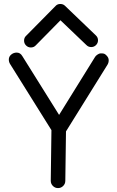

<svg xmlns="http://www.w3.org/2000/svg" viewBox="-20 -937 591 966"><path d="M259.3 -906.7Q268.6 -917 283.2 -917Q297.9 -917 307.1 -907.7L461.9 -759.3Q473.1 -749 473.1 -734.4Q473.1 -720.2 463.1 -710.2Q453.1 -700.2 439 -700.2Q424.8 -700.2 415 -710L284.2 -835L160.2 -709Q150.4 -698.2 135.3 -698.2Q121.1 -698.2 111.1 -708.3Q101.1 -718.3 101.1 -732.4Q101.1 -747.6 111.3 -756.8ZM24.4 -637.7Q24.4 -652.3 36.4 -662.4Q48.3 -672.4 64 -672.4Q82 -672.4 92.3 -654.8L277.3 -358.9L458.5 -650.9Q461.4 -656.2 470.5 -662.4Q479.5 -668.5 486.3 -668.5Q497.6 -668.5 503.2 -667Q508.8 -665.5 516.6 -657.2Q526.9 -646.5 526.9 -633.8Q526.9 -621.6 521 -611.8L312 -275.9L308.6 -27.3Q308.6 -12.2 297.9 -1.5Q287.1 9.3 272 9.3Q256.8 9.3 246.1 -1.5Q235.4 -12.2 235.4 -27.3V-28.3L238.8 -282.2L30.3 -615.7Q24.4 -625.5 24.4 -637.7Z"/></svg>

Font: Manjari
Style: Regular
Weight: 400
Designer: Santhosh Thottingal <santhosh.thottingal@gmail.com>
Foundry: SMC
Version: Version 2.000